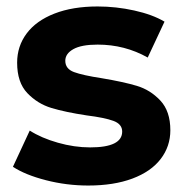

<svg xmlns="http://www.w3.org/2000/svg" viewBox="-20 -566 571 594"><path d="M20 -50 72 -162Q108 -139 159 -124.5Q210 -110 259 -110Q358 -110 358 -159Q358 -182 331 -192Q304 -202 248 -209Q182 -219 139 -232Q96 -245 64.5 -278Q33 -311 33 -372Q33 -423 62.5 -462.5Q92 -502 148.5 -524Q205 -546 282 -546Q339 -546 395.5 -533.5Q452 -521 489 -499L437 -388Q366 -428 282 -428Q232 -428 207 -414Q182 -400 182 -378Q182 -353 209 -343Q236 -333 295 -324Q361 -313 403 -300.5Q445 -288 476 -255Q507 -222 507 -163Q507 -113 477 -74Q447 -35 389.5 -13.5Q332 8 253 8Q186 8 122 -8.5Q58 -25 20 -50Z"/></svg>

Font: APTA Sans Regular
Style: Bold Italic
Weight: 700
Version: Version 7.200